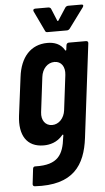

<svg xmlns="http://www.w3.org/2000/svg" viewBox="-60 -737 539 981"><g transform="rotate(-5 209.0 -246.5)"><path d="M326 -582 402 -685C408 -694 405 -699 396 -699H328C323 -699 316 -696 313 -691L272 -628C270 -625 268 -625 266 -628L240 -691C238 -696 232 -699 226 -699H160C151 -699 146 -694 150 -685L199 -582C201 -576 205 -574 211 -574H311C317 -574 322 -577 326 -582ZM302 -499 299 -476C299 -472 295 -470 293 -474C273 -509 239 -519 206 -519C120 -519 66 -458 54 -357L29 -161C17 -63 54 1 142 1C173 1 211 -8 240 -43C243 -47 246 -46 246 -42L244 -30C234 56 206 107 91 104C83 103 78 107 77 115L68 192C67 199 70 204 78 205C276 217 338 119 355 -19L414 -499C415 -506 411 -511 404 -511H315C308 -511 303 -506 302 -499ZM194 -99C159 -99 138 -128 143 -169L165 -348C170 -390 198 -419 233 -419C268 -419 288 -390 283 -348L261 -169C256 -128 228 -99 194 -99Z"/></g></svg>

Font: Barlow Condensed SemiBold
Style: Italic
Weight: 600
Width: 3
Italic angle: -7°
Designer: Jeremy Tribby
Foundry: Tribby Type
Version: Version 1.422;hotconv 1.0.109;makeotfexe 2.5.65596